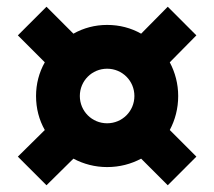

<svg xmlns="http://www.w3.org/2000/svg" viewBox="-20 -554 636 570"><path d="M118 -4 198 -83C228 -67 262 -58 298 -58C335 -58 369 -67 399 -83L478 -4L563 -89L484 -168C500 -198 509 -232 509 -269C509 -305 500 -339 484 -369L563 -449L478 -534L399 -454C369 -471 335 -480 298 -480C262 -480 228 -471 198 -454L118 -534L33 -449L113 -369C96 -339 87 -305 87 -269C87 -232 96 -198 113 -168L33 -89ZM217 -269C217 -314 253 -350 298 -350C343 -350 379 -314 379 -269C379 -224 343 -188 298 -188C253 -188 217 -224 217 -269Z"/></svg>

Font: Mluvka ExtraBold
Style: Regular
Weight: 800
Designer: Modified by Jiří Krblich, Original typeface by Gumpita Rahayu
Foundry: Gumpita Rahayu & Jiří Krblich
Version: Version 2.000;Glyphs 3.1.1 (3134)